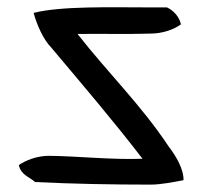

<svg xmlns="http://www.w3.org/2000/svg" viewBox="-20 -486 545 520"><path d="M477 2C450 7 417 14 387 14C282 14 176 12 75 7C58 -8 37 -12 31 -39C50 -52 80 -64 113 -64C194 -63 280 -53 366 -56C287 -159 202 -258 119 -357C96 -380 79 -422 71 -451C144 -470 282 -466 376 -466H432C450 -458 466 -440 470 -420C451 -406 420 -395 387 -395C323 -393 255 -395 190 -394C272 -289 362 -202 437 -89C458 -62 478 -26 477 2Z"/></svg>

Font: Snowfall
Style: Rev
Weight: 400
Designer: Jasper
Foundry: Cannot Into Space Fonts
Version: Version 0.9